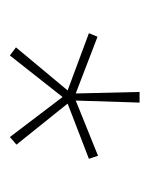

<svg xmlns="http://www.w3.org/2000/svg" viewBox="22 -822 296 379"><g transform="rotate(90 169.5 -632.0)"><path d="M182 -760 178 -634 287 -678 293 -660 184 -618 265 -517 250 -504 171 -608 89 -504 73 -516 158 -618 45 -660 52 -677 164 -634 161 -760Z"/></g></svg>

Font: Noto Sans Gujarati UI ExtraCondensed Thin
Style: Regular
Weight: 100
Width: 2
Designer: Jelle Bosma - Monotype Design Team, Universal Thirst
Foundry: Monotype Imaging Inc.
Version: Version 2.106; ttfautohint (v1.8.4.7-5d5b)